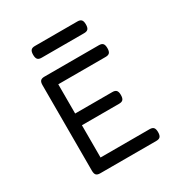

<svg xmlns="http://www.w3.org/2000/svg" viewBox="-173 -870 945 997"><g transform="rotate(-30 300.0 -371.0)"><path d="M462.9 -707Q462.9 -688 455.8 -679.9Q448.7 -671.9 432.1 -671.9H177.2Q160.6 -671.9 153.6 -679.9Q146.5 -688 146.5 -707Q146.5 -726.1 153.6 -734.1Q160.6 -742.2 177.2 -742.2H432.1Q448.7 -742.2 455.8 -734.1Q462.9 -726.1 462.9 -707ZM507.8 -35.2Q507.8 -16.1 500.7 -8.1Q493.7 0 477.1 0H160.6H140.6Q124 0 116.9 -7.6Q109.9 -15.1 109.9 -33.2V-546.4Q109.9 -564.5 116.9 -572Q124 -579.6 140.6 -579.6H183.1H467.3Q483.9 -579.6 491 -571.5Q498 -563.5 498 -544.4Q498 -525.4 491 -517.3Q483.9 -509.3 467.3 -509.3H183.1V-334H406.2Q422.9 -334 429.9 -325.9Q437 -317.9 437 -298.8Q437 -279.8 429.9 -271.7Q422.9 -263.7 406.2 -263.7H183.1V-70.3H477.1Q493.7 -70.3 500.7 -62.3Q507.8 -54.2 507.8 -35.2Z"/></g></svg>

Font: Courier Prime Code
Style: Regular
Weight: 400
Designer: Alan Dague-Greene
Foundry: Quote-Unquote Apps
Version: Version 3.0318